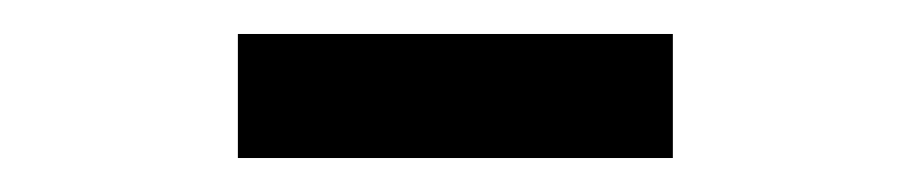

<svg xmlns="http://www.w3.org/2000/svg" viewBox="-20 -933 536 113"><path d="M120 -840V-913H376V-840Z"/></svg>

Font: Manrope ExtraLight Medium
Style: Regular
Weight: 500
Version: Version 4.504